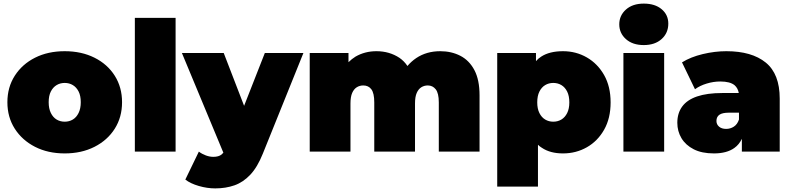

<svg xmlns="http://www.w3.org/2000/svg" viewBox="-20 -841 4393 1065"><path d="M339 10Q246 10 174.5 -26.5Q103 -63 62 -127Q21 -191 21 -274Q21 -357 62 -421Q103 -485 174.5 -521Q246 -557 339 -557Q432 -557 504 -521Q576 -485 616.5 -421Q657 -357 657 -274Q657 -191 616.5 -127Q576 -63 504 -26.5Q432 10 339 10ZM339 -166Q364 -166 384 -178Q404 -190 416 -214.5Q428 -239 428 -274Q428 -310 416 -333.5Q404 -357 384 -369Q364 -381 339 -381Q314 -381 294 -369Q274 -357 262 -333.5Q250 -310 250 -274Q250 -239 262 -214.5Q274 -190 294 -178Q314 -166 339 -166Z M728 0V-742H954V0Z M1174 204Q1129 204 1082.5 190.5Q1036 177 1008 155L1083 0Q1100 13 1121.5 21Q1143 29 1163 29Q1193 29 1209 16Q1214 12 1219 6L989 -547H1221L1334 -254L1449 -547H1663L1438 11Q1408 86 1368.5 128Q1329 170 1280.5 187Q1232 204 1174 204Z M1698 0V-547H1913V-496Q1931 -514 1952 -527Q2004 -557 2068 -557Q2140 -557 2196 -520Q2222 -502 2240 -475Q2261 -500 2289 -519Q2346 -557 2422 -557Q2484 -557 2533.5 -531.5Q2583 -506 2611.5 -452Q2640 -398 2640 -312V0H2414V-273Q2414 -324 2397 -345.5Q2380 -367 2353 -367Q2333 -367 2317 -357Q2301 -347 2291.5 -325.5Q2282 -304 2282 -267V0H2056V-273Q2056 -324 2040 -345.5Q2024 -367 1995 -367Q1975 -367 1959 -357Q1943 -347 1933.5 -325.5Q1924 -304 1924 -267V0Z M3103 10Q3032 10 2986 -21Q2974 -28 2964 -38V194H2738V-547H2953V-502Q2966 -517 2982 -527Q3028 -557 3103 -557Q3175 -557 3235 -522.5Q3295 -488 3331 -424.5Q3367 -361 3367 -273Q3367 -185 3331 -121.5Q3295 -58 3235 -24Q3175 10 3103 10ZM3049 -166Q3074 -166 3094 -178Q3114 -190 3126 -214Q3138 -238 3138 -273Q3138 -309 3126 -333Q3114 -357 3094 -369Q3074 -381 3049 -381Q3024 -381 3004 -369Q2984 -357 2972 -333Q2960 -309 2960 -273Q2960 -238 2972 -214Q2984 -190 3004 -178Q3024 -166 3049 -166Z M3438 0V-547H3664V0ZM3551 -591Q3489 -591 3452 -624Q3415 -657 3415 -706Q3415 -755 3452 -788Q3489 -821 3551 -821Q3613 -821 3650 -790Q3687 -759 3687 -710Q3687 -658 3650 -624.5Q3613 -591 3551 -591Z M4095 0V-71Q4080 -39 4053 -20Q4011 10 3940 10Q3873 10 3828 -13Q3783 -36 3760 -74.5Q3737 -113 3737 -160Q3737 -213 3764 -250Q3791 -287 3846.5 -306Q3902 -325 3987 -325H4078Q4073 -352 4055 -368Q4030 -389 3975 -389Q3938 -389 3900 -377.5Q3862 -366 3835 -346L3763 -495Q3811 -525 3878 -541Q3945 -557 4009 -557Q4150 -557 4227.5 -494Q4305 -431 4305 -294V0ZM4079 -216H4023Q3987 -216 3970.5 -204.5Q3954 -193 3954 -170Q3954 -151 3968.5 -138.5Q3983 -126 4008 -126Q4031 -126 4050.5 -138.5Q4070 -151 4079 -178Z"/></svg>

Font: Montserrat Thin Black
Style: Regular
Weight: 900
Version: Version 9.000